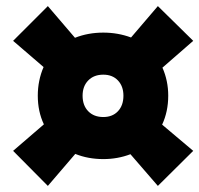

<svg xmlns="http://www.w3.org/2000/svg" viewBox="-20 -644 654 630"><path d="M532 -330Q532 -278 512 -235L614 -149L498 -34L408 -138Q366 -122 319 -122Q269 -122 227 -139L137 -34L23 -149L124 -236Q104 -278 104 -330Q104 -380 123 -424L23 -510L137 -624L226 -520Q269 -537 319 -537Q367 -537 410 -521L498 -624L614 -510L513 -422Q532 -379 532 -330ZM319 -260Q349 -260 367 -279Q385 -298 385 -330Q385 -361 367 -380Q349 -399 319 -399Q288 -399 269.5 -380Q251 -361 251 -330Q251 -298 269.5 -279Q288 -260 319 -260Z"/></svg>

Font: Elaine Sans ExtraBold
Style: Italic
Weight: 800
Italic angle: -13°
Designer: Wei Huang
Foundry: Wei Huang
Version: Version 2.001;December 24, 2019;FontCreator 12.0.0.2547 64-b